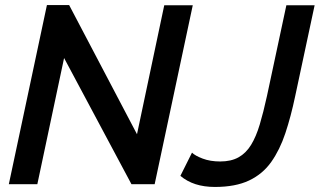

<svg xmlns="http://www.w3.org/2000/svg" viewBox="-20 -730 1267 761"><path d="M166 -710H254L523 -198L631 -709H744L593 0H501L234 -500L128 0H15ZM832 11Q789 11 755 0Q721 -11 695 -33L741 -125Q753 -113 783 -101.5Q813 -90 853 -90Q896 -90 925.5 -106.5Q955 -123 975 -155.5Q995 -188 1009.5 -236.5Q1024 -285 1038 -349L1115 -709H1227L1150 -349Q1133 -268 1111 -202Q1089 -136 1055 -88Q1021 -40 967 -14.5Q913 11 832 11Z"/></svg>

Font: Raleway Thin SemiBold
Style: Italic
Weight: 600
Italic angle: -12°
Version: Version 4.026